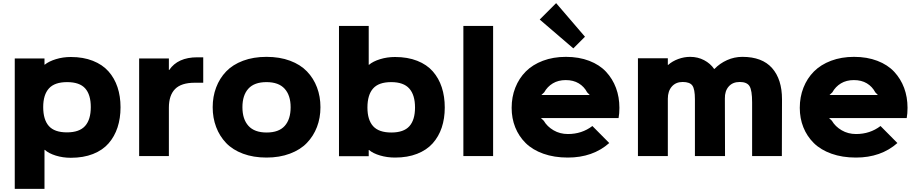

<svg xmlns="http://www.w3.org/2000/svg" viewBox="-20 -1007 5921 1239"><path d="M565.9 -315.9Q565.9 -396 529.8 -436.5Q493.7 -477.1 413.1 -477.1Q332.5 -477.1 295.7 -436.3Q258.8 -395.5 258.8 -315.9Q258.8 -234.9 295.2 -193.8Q331.5 -152.8 412.1 -152.8Q492.2 -152.8 529.1 -194.1Q565.9 -235.4 565.9 -315.9ZM757.8 -314.9Q757.8 -243.7 738.5 -184.8Q719.2 -126 680.7 -81.8Q642.1 -37.6 580.1 -13.2Q518.1 11.2 437 11.2Q385.7 11.2 340.1 -2.9Q294.4 -17.1 269 -40H267.1V211.9H75.2V-629.9H267.1V-589.8H269Q295.4 -611.3 340.8 -625.2Q386.2 -639.2 437 -639.2Q517.1 -639.2 579.1 -614.7Q641.1 -590.3 679.9 -546.6Q718.8 -502.9 738.3 -444.3Q757.8 -385.7 757.8 -314.9Z M1291.5 -637.2V-473.1H1236.8Q1149.9 -473.1 1109.9 -432.6Q1069.8 -392.1 1069.8 -312V0H877.9V-629.9H1069.8V-555.2H1071.8Q1127.4 -637.2 1252.9 -637.2Z M1855.5 -314.9Q1855.5 -391.6 1816.9 -434.3Q1778.3 -477.1 1699.7 -477.1Q1621.1 -477.1 1582.8 -434.8Q1544.4 -392.6 1544.4 -314.9Q1544.4 -237.8 1583.3 -194.8Q1622.1 -151.9 1700.7 -151.9Q1779.3 -151.9 1817.4 -194.6Q1855.5 -237.3 1855.5 -314.9ZM2047.9 -314.9Q2047.9 -246.1 2025.4 -187.5Q2002.9 -128.9 1960.4 -84.7Q1918 -40.5 1850.8 -15.4Q1783.7 9.8 1699.7 9.8Q1615.2 9.8 1548.3 -15.1Q1481.4 -40 1439.2 -84.2Q1397 -128.4 1374.8 -187.3Q1352.5 -246.1 1352.5 -314.9Q1352.5 -383.8 1374.8 -442.6Q1397 -501.5 1439.2 -545.7Q1481.4 -589.8 1548.3 -615Q1615.2 -640.1 1699.7 -640.1Q1784.7 -640.1 1851.6 -615.2Q1918.5 -590.3 1960.9 -546.1Q2003.4 -502 2025.6 -443.1Q2047.9 -384.3 2047.9 -314.9Z M2658.2 -313Q2658.2 -394 2621.3 -435.5Q2584.5 -477.1 2504.4 -477.1Q2423.8 -477.1 2387.5 -435.8Q2351.1 -394.5 2351.1 -313Q2351.1 -233.4 2387.9 -192.6Q2424.8 -151.9 2505.4 -151.9Q2585.4 -151.9 2621.8 -192.6Q2658.2 -233.4 2658.2 -313ZM2850.1 -313Q2850.1 -242.2 2830.6 -183.8Q2811 -125.5 2772.2 -82Q2733.4 -38.6 2671.6 -14.4Q2609.9 9.8 2529.3 9.8Q2478 9.8 2432.6 -3.7Q2387.2 -17.1 2361.3 -39.1H2359.4V1H2167.5V-839.8H2359.4V-588.9H2361.3Q2386.7 -610.8 2432.4 -625Q2478 -639.2 2529.3 -639.2Q2610.4 -639.2 2672.4 -614.7Q2734.4 -590.3 2772.9 -546.4Q2811.5 -502.4 2830.8 -443.6Q2850.1 -384.8 2850.1 -313Z M3162.1 -839.8V0H2970.2V-839.8Z M3473.6 -394H3785.6L3769 -411.1Q3749.5 -448.2 3714.6 -469.2Q3679.7 -490.2 3630.9 -490.2Q3582.5 -490.2 3547.4 -469Q3512.2 -447.8 3491.7 -411.1ZM3977.1 -311Q3977.1 -273.9 3971.7 -245.1H3470.7L3488.8 -228Q3510.7 -190.4 3552 -166.3Q3593.3 -142.1 3645 -142.1Q3734.9 -142.1 3802.7 -193.8L3911.6 -84Q3805.7 9.8 3644 9.8Q3556.2 9.8 3486.3 -15.1Q3416.5 -40 3372.3 -83.7Q3328.1 -127.4 3304.9 -185.3Q3281.7 -243.2 3281.7 -311Q3281.7 -381.3 3305.4 -441.4Q3329.1 -501.5 3373 -545.7Q3417 -589.8 3483.6 -615Q3550.3 -640.1 3631.8 -640.1Q3715.8 -640.1 3782.5 -614.5Q3849.1 -588.9 3891.1 -543.7Q3933.1 -498.5 3955.1 -439.5Q3977.1 -380.4 3977.1 -311ZM3568.8 -986.8 3754.9 -770 3679.7 -694.8 3462.9 -880.9Z M5026.4 -366.2 5025.4 0H4833.5V-346.2Q4833.5 -423.8 4816.9 -450.9Q4800.3 -478 4753.4 -478Q4708 -478 4682.4 -448.7Q4656.7 -419.4 4657.7 -371.1L4658.7 0H4464.4V-367.2Q4464.4 -431.6 4448 -454.8Q4431.6 -478 4385.3 -478Q4341.3 -478 4315.4 -448.5Q4289.6 -418.9 4289.6 -370.1V0H4096.7V-630.9H4289.6V-587.9H4291.5Q4317.9 -611.8 4356.2 -626Q4394.5 -640.1 4433.6 -640.1Q4482.9 -640.1 4523.7 -618.7Q4564.5 -597.2 4588.4 -562H4590.3Q4625 -598.1 4671.9 -619.1Q4718.8 -640.1 4770.5 -640.1Q4898.4 -640.1 4962.4 -567.6Q5026.4 -495.1 5026.4 -366.2Z M5333 -394H5645L5628.4 -411.1Q5608.9 -448.2 5574 -469.2Q5539.1 -490.2 5490.2 -490.2Q5441.9 -490.2 5406.7 -469Q5371.6 -447.8 5351.1 -411.1ZM5836.4 -311Q5836.4 -273.9 5831.1 -245.1H5330.1L5348.1 -228Q5370.1 -190.4 5411.4 -166.3Q5452.6 -142.1 5504.4 -142.1Q5594.2 -142.1 5662.1 -193.8L5771 -84Q5665 9.8 5503.4 9.8Q5415.5 9.8 5345.7 -15.1Q5275.9 -40 5231.7 -83.7Q5187.5 -127.4 5164.3 -185.3Q5141.1 -243.2 5141.1 -311Q5141.1 -381.3 5164.8 -441.4Q5188.5 -501.5 5232.4 -545.7Q5276.4 -589.8 5343 -615Q5409.7 -640.1 5491.2 -640.1Q5575.2 -640.1 5641.8 -614.5Q5708.5 -588.9 5750.5 -543.7Q5792.5 -498.5 5814.5 -439.5Q5836.4 -380.4 5836.4 -311Z"/></svg>

Font: Sinkin Sans 800 Black
Style: Regular
Weight: 900
Designer: Keith Bates
Foundry: K-Type
Version: Sinkin Sans (version 1.0)  by Keith Bates   •   © 2014   www